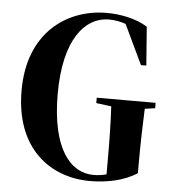

<svg xmlns="http://www.w3.org/2000/svg" viewBox="-51 -720 711 783"><g transform="rotate(5 305.0 -328.5)"><path d="M346 16C413 16 485 2 538 -33V-80C538 -153 540 -226 543 -297L585 -303V-325H344V-303L406 -295C410 -225 411 -153 411 -80V-17C393 -12 375 -10 358 -10C263 -10 184 -103 184 -327C184 -551 269 -647 366 -647C389 -647 412 -643 435 -635L512 -473H534L522 -631C475 -661 410 -673 355 -673C194 -673 36 -567 36 -328C36 -91 182 16 346 16Z"/></g></svg>

Font: Source Serif 4 Display
Style: Bold
Weight: 700
Designer: Frank Grießhammer
Foundry: Adobe Systems Incorporated
Version: Version 4.004;hotconv 1.0.117;makeotfexe 2.5.65602